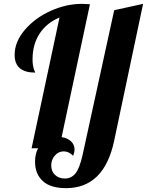

<svg xmlns="http://www.w3.org/2000/svg" viewBox="-20 -770 763 997"><path d="M447 -748 300 -58Q331 -53 349 -36Q367 -19 367 6Q367 20 360 39Q337 16 311 16Q284 16 265 37.5Q246 59 246 89Q246 119 265.5 138Q285 157 317 157Q350 157 371.5 131Q393 105 409 34L573 -717L723 -750L573 -40Q521 207 323 207Q242 207 202 170Q162 133 162 70Q162 29 178 0H144L289 -679Q223 -652 186 -596Q149 -540 149 -462Q149 -445 151 -432Q153 -419 155 -413Q157 -407 160 -400.5Q163 -394 163 -393Q56 -393 56 -485Q56 -553 109 -615Q162 -677 243 -713.5Q324 -750 406 -750Q421 -750 447 -748Z"/></svg>

Font: Lobster Two
Style: Bold Italic
Weight: 700
Designer: Pablo Impallari
Foundry: Pablo Impallari. www.impallari.com
Version: Version 2.000